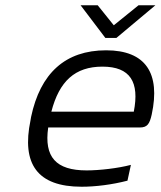

<svg xmlns="http://www.w3.org/2000/svg" viewBox="-20 -700 610 729"><path d="M556 -265C590 -422 533 -509 383 -509C228 -509 133 -422 98 -256L96 -244C61 -77 122 9 290 9C343 9 406 1 464 -14L477 -74C428 -61 357 -53 309 -53C192 -53 147 -104 163 -216H511C539 -216 548 -229 556 -265ZM175 -276C205 -392 265 -447 369 -447C475 -447 510 -388 488 -276ZM286 -680 380 -556H422L570 -680H506L412 -604L351 -680Z"/></svg>

Font: LT Wave Text Light Italic
Style: Regular
Weight: 300
Designer: Daniel Lyons
Version: Version 2.5 (Glyphs App)